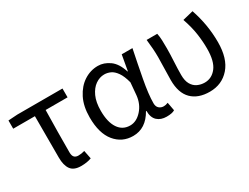

<svg xmlns="http://www.w3.org/2000/svg" viewBox="-56 -969 1806 1395"><g transform="rotate(-30 846.5 -272.0)"><path d="M322 13Q261 13 236 -22Q211 -57 211 -122V-469H29V-538L106 -543H485V-469H301Q297 -281 297 -116Q297 -88 308.5 -75.5Q320 -63 342 -63Q369 -63 395 -71L409 -1Q373 13 322 13Z M759 13Q667 13 609 -57.5Q551 -128 551 -262Q551 -355 584.5 -421Q618 -487 672 -522Q726 -557 789 -557Q839 -557 885.5 -524Q932 -491 956 -414H959L982 -543H1072Q1049 -432 1026.5 -312.5Q1004 -193 1004 -119Q1004 -91 1020 -77Q1036 -63 1058 -63Q1076 -63 1095 -71L1108 -1Q1087 13 1039 13Q991 13 961.5 -14Q932 -41 932 -97H928Q866 13 759 13ZM778 -64Q831 -64 875 -112.5Q919 -161 926 -232L935 -335Q920 -393 897.5 -425Q875 -457 849.5 -468.5Q824 -480 798 -480Q759 -480 724 -455.5Q689 -431 667 -383Q645 -335 645 -263Q645 -168 680 -116Q715 -64 778 -64Z M1402 13Q1305 13 1251 -40.5Q1197 -94 1197 -202Q1197 -250 1199 -298Q1201 -346 1201 -394Q1201 -460 1191 -543H1280Q1286 -515 1287 -483.5Q1288 -452 1288 -416Q1288 -371 1284.5 -308.5Q1281 -246 1281 -196Q1281 -148 1298 -118.5Q1315 -89 1343 -76Q1371 -63 1403 -63Q1462 -63 1501 -113Q1540 -163 1540 -269Q1540 -331 1530.5 -395.5Q1521 -460 1495 -535L1584 -557Q1632 -417 1632 -271Q1632 -133 1568 -60Q1504 13 1402 13Z"/></g></svg>

Font: Gothic Nguyen
Style: Regular
Weight: 400
Designer: MORI Takayuki
Version: Version 1.220;July 21, 2023;FontCreator 14.0.0.2814 64-bit